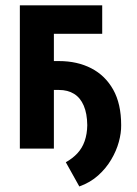

<svg xmlns="http://www.w3.org/2000/svg" viewBox="-20 -548 504 708"><path d="M99.1 -216.3V-322.8H197.3Q265.1 -322.8 316.7 -296.1Q368.2 -269.5 397.5 -217.3Q426.8 -165 426.8 -86.4Q427.2 -57.6 418.2 -24.7Q409.2 8.3 390.1 40.5Q371.1 72.8 342 98.9Q313 125 272.5 139.6L222.7 50.3Q248 36.1 265.6 17.1Q283.2 -2 292.2 -27.8Q301.3 -53.7 301.8 -86.4Q301.3 -129.4 288.8 -158.4Q276.4 -187.5 253.2 -201.9Q230 -216.3 197.3 -216.3ZM356.9 -528.3V-423.3H178.7V0H53.2V-528.3Z"/></svg>

Font: Roboto Condensed SemiBold
Style: Regular
Weight: 600
Designer: Christian Robertson
Foundry: Google
Version: Version 3.008; 2023